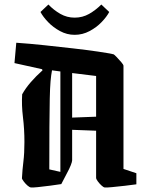

<svg xmlns="http://www.w3.org/2000/svg" viewBox="-20 -819 650 849"><path d="M78 -402Q93 -429 116 -455.5Q139 -482 168 -508L166 -513L44 -540L52 -630Q111 -626 176.5 -619Q242 -612 303.5 -605Q365 -598 412.5 -591Q460 -584 482 -579Q485 -578 495.5 -567Q506 -556 516 -544.5Q526 -533 526 -528V-72L583 -53V-4Q563 -1 532 2.5Q501 6 475 8.5Q449 11 443 10Q437 9 428 0.5Q419 -8 412.5 -17Q406 -26 405 -31V-241L299 -245V-110Q299 -104 293 -88.5Q287 -73 276 -53L251 -5Q232 -2 202 2Q172 6 147 8.5Q122 11 117 10Q110 9 101 1Q92 -7 85 -16.5Q78 -26 77 -30Q79 -69 83.5 -105Q88 -141 88 -191Q88 -248 81.5 -301Q75 -354 78 -402ZM198 -70 247 -59V-503L210 -508Q206 -488 203.5 -459Q201 -430 200 -381.5Q199 -333 198.5 -257.5Q198 -182 198 -70ZM405 -483 299 -496V-299L405 -303ZM310 -665Q276 -665 245.5 -681.5Q215 -698 192.5 -721.5Q170 -745 159 -766L194 -799Q218 -774 247 -757.5Q276 -741 310 -741Q345 -741 374 -757.5Q403 -774 428 -799L463 -766Q452 -745 429.5 -721.5Q407 -698 376 -681.5Q345 -665 310 -665Z"/></svg>

Font: Grenze Gotisch SemiBold
Style: Regular
Weight: 600
Designer: Renata Polastri
Foundry: Omnibus-Type
Version: Version 1.001